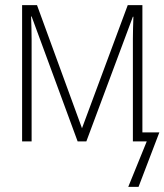

<svg xmlns="http://www.w3.org/2000/svg" viewBox="-20 -550 640 747"><path d="M66 0H103V-396C103 -428 102 -454 101 -486H103L282 0H316L497 -485H499C498 -452 497 -427 497 -399V0H551L479 177H519L600 -35H534V-530H477L299 -51L124 -530H66Z"/></svg>

Font: Noto Sans Mono ExtraLight
Style: Regular
Weight: 200
Designer: Monotype Design Team
Foundry: Monotype Imaging Inc.
Version: Version 2.014